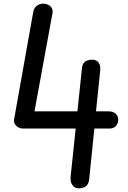

<svg xmlns="http://www.w3.org/2000/svg" viewBox="-20 -1024 696 1044"><path d="M409 0Q386 0 373.8 -17.5Q361.5 -35 364 -63.5L391.5 -325H106.5Q83 -325 68.2 -340Q53.5 -355 56.5 -374L160.5 -957.5Q165 -982.5 180.8 -993.2Q196.5 -1004 216.5 -1004Q230 -1004 242.2 -998Q254.5 -992 261.5 -980Q268.5 -968 265 -950L167.5 -418.5H401L426 -656.5Q429 -680.5 444.5 -690.2Q460 -700 483 -699.5Q505.5 -698.5 516.5 -683Q527.5 -667.5 525 -642L502 -418.5H571Q595.5 -418.5 609.5 -405.2Q623.5 -392 623 -372.5Q622.5 -352.5 610.2 -338.8Q598 -325 574 -325H493L465 -49.5Q462.5 -24 448 -12Q433.5 0 409 0Z"/></svg>

Font: Edu SA Hand Medium
Style: Regular
Weight: 500
Designer: Tina and Corey Anderson, Eben Sorkin, Mirko Velimirovic
Foundry: Google for Education
Version: Version 2.000